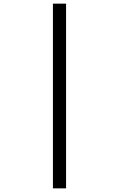

<svg xmlns="http://www.w3.org/2000/svg" viewBox="-20 -876 652 1052"><path d="M342 156H270V-856H342Z"/></svg>

Font: Space Mono
Style: Regular
Weight: 400
Monospace: yes
Designer: Colophon Foundry / Benjamin Critton
Foundry: Colophon Foundry
Version: Version 1.000;PS 1.003;hotconv 1.0.81;makeotf.lib2.5.63406